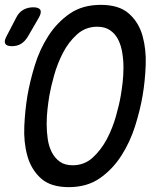

<svg xmlns="http://www.w3.org/2000/svg" viewBox="-65 -760 685 790"><path d="M50 -610Q38 -590 22 -580Q6 -570 -16 -570Q-38 -570 -43.5 -580.5Q-49 -591 -38 -611L1 -686Q12 -709 30.5 -719.5Q49 -730 72 -730Q95 -730 101 -719Q107 -708 94 -686ZM234 -80Q282 -80 316.5 -111.5Q351 -143 374.5 -187.5Q398 -232 412 -281.5Q426 -331 432 -367Q436 -390 439.5 -420Q443 -450 443 -481.5Q443 -513 438 -543.5Q433 -574 421 -597.5Q409 -621 388 -635.5Q367 -650 335 -650Q287 -650 252 -618.5Q217 -587 194 -542.5Q171 -498 157.5 -449.5Q144 -401 138 -366Q134 -342 130.5 -311.5Q127 -281 127 -249.5Q127 -218 131.5 -187.5Q136 -157 148.5 -133Q161 -109 181.5 -94.5Q202 -80 234 -80ZM218 10Q143 10 103 -26.5Q63 -63 47.5 -119Q32 -175 35 -241Q38 -307 48 -367Q58 -425 78 -490.5Q98 -556 133.5 -611.5Q169 -667 221.5 -703.5Q274 -740 350 -740Q425 -740 465.5 -704Q506 -668 521.5 -612.5Q537 -557 534.5 -492Q532 -427 522 -368Q512 -308 491 -241.5Q470 -175 434 -119Q398 -63 345.5 -26.5Q293 10 218 10Z"/></svg>

Font: Maple Mono Normal NL
Style: Italic
Weight: 400
Italic angle: -10°
Monospace: yes
Designer: subframe7536
Version: Version 7.000